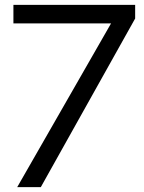

<svg xmlns="http://www.w3.org/2000/svg" viewBox="-20 -770 591 790"><path d="M437 -673.8H35.2V-750H536.1V-693.8L147.9 0H50.8Z"/></svg>

Font: ø
Style: ø
Weight: 400
Designer: Samuel Oakes
Foundry: Samuel Oakes
Version: Version 1.000;PS 001.000;hotconv 1.0.88;makeotf.lib2.5.64775